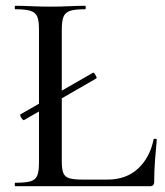

<svg xmlns="http://www.w3.org/2000/svg" viewBox="-20 -645 570 665"><path d="M63 -229Q61 -228 57 -232.5Q53 -237 51 -242.5Q49 -248 51 -249L302 -393Q304 -395 307.5 -390Q311 -385 313.5 -380Q316 -375 313 -373ZM194 -543V-85Q194 -59 199.5 -45.5Q205 -32 220.5 -27.5Q236 -23 267 -23H352Q417 -23 458 -61Q499 -99 512 -162Q512 -165 517.5 -164.5Q523 -164 523 -161Q520 -132 517 -91Q514 -50 514 -15Q514 0 499 0H33Q31 0 31 -6Q31 -12 33 -12Q68 -12 85.5 -17Q103 -22 109 -37Q115 -52 115 -81V-544Q115 -573 109 -587.5Q103 -602 85.5 -607.5Q68 -613 33 -613Q31 -613 31 -619Q31 -625 33 -625Q57 -625 88.5 -623.5Q120 -622 154 -622Q190 -622 220.5 -623.5Q251 -625 275 -625Q277 -625 277 -619Q277 -613 275 -613Q240 -613 223 -607.5Q206 -602 200 -587Q194 -572 194 -543Z"/></svg>

Font: Cormorant Medium
Style: Regular
Weight: 500
Designer: Christian Thalmann (Catharsis Fonts)
Foundry: Catharsis Fonts
Version: Version 4.000